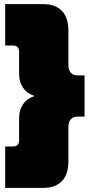

<svg xmlns="http://www.w3.org/2000/svg" viewBox="-20 -807 427 924"><path d="M5 -102H40Q57 -102 64.5 -109.5Q72 -117 72 -133V-238Q72 -278 90.5 -305Q109 -332 144 -344V-346Q109 -358 90.5 -385Q72 -412 72 -452V-557Q72 -573 64.5 -580.5Q57 -588 40 -588H5V-787H191Q246 -787 277.5 -755Q309 -723 309 -659V-492Q309 -471 320.5 -457.5Q332 -444 353 -444H387V-246H353Q332 -246 320.5 -232.5Q309 -219 309 -198V-31Q309 33 277.5 65Q246 97 191 97H5Z"/></svg>

Font: Prompt Black
Style: Regular
Weight: 900
Designer: Katatrad Team
Foundry: CadsonDemak
Version: Version 1.001